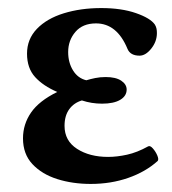

<svg xmlns="http://www.w3.org/2000/svg" viewBox="-20 -445 426 476"><path d="M205 11Q160 11 122 -1Q84 -13 60.5 -38Q37 -63 37 -102Q37 -137 57 -166Q77 -195 122 -217Q87 -232 67 -254Q47 -276 47 -312Q47 -348 71.5 -373.5Q96 -399 138 -412Q180 -425 231 -425Q281 -425 317 -412.5Q353 -400 364 -384Q367 -379 368 -374Q369 -369 369 -363Q369 -342 355 -324.5Q341 -307 326 -307Q303 -307 296 -324Q270 -387 218 -387Q185 -387 167 -366Q149 -345 149 -316Q149 -290 161 -270.5Q173 -251 194 -246Q204 -249 216 -251.5Q228 -254 242 -254Q267 -254 280.5 -245Q294 -236 294 -223Q294 -207 278 -197.5Q262 -188 233 -188Q207 -188 183 -196Q163 -190 151.5 -174Q140 -158 140 -133Q140 -96 171 -76Q202 -56 248 -56Q270 -56 295 -61.5Q320 -67 347 -82Q352 -85 359 -77Q366 -69 370 -59.5Q374 -50 371 -46Q341 -19 298 -4Q255 11 205 11Z"/></svg>

Font: Junicode SmExp
Style: Bold
Weight: 700
Width: 6
Designer: Peter S. Baker
Version: Version 2.205; ttfautohint (v1.8.4)